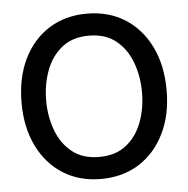

<svg xmlns="http://www.w3.org/2000/svg" viewBox="-45 -598 640 653"><g transform="rotate(-5 275.0 -271.0)"><path d="M274.4 11.7Q200.7 11.7 145 -23.4Q89.4 -58.6 58.3 -122.1Q27.3 -185.5 27.3 -269.5Q27.3 -355 58.3 -418.7Q89.4 -482.4 145 -517.6Q200.7 -552.7 274.4 -552.7Q348.6 -552.7 404.3 -517.6Q460 -482.4 491.2 -418.7Q522.5 -355 522.5 -269.5Q522.5 -185.5 491.2 -122.1Q460 -58.6 404.3 -23.4Q348.6 11.7 274.4 11.7ZM274.4 -63.5Q331.1 -63.5 367.2 -92.3Q403.3 -121.1 420.9 -168.2Q438.5 -215.3 438.5 -269.5Q438.5 -324.7 420.9 -372.1Q403.3 -419.4 367.2 -448.5Q331.1 -477.5 274.4 -477.5Q218.8 -477.5 182.6 -448.5Q146.5 -419.4 128.9 -372.1Q111.3 -324.7 111.3 -269.5Q111.3 -215.3 128.9 -168.2Q146.5 -121.1 182.6 -92.3Q218.8 -63.5 274.4 -63.5Z"/></g></svg>

Font: Inter Tight
Style: Regular
Weight: 400
Designer: Rasmus Andersson
Foundry: rsms
Version: Version 3.002